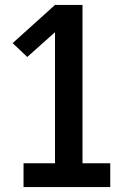

<svg xmlns="http://www.w3.org/2000/svg" viewBox="-20 -755 540 775"><path d="M75 0V-96H202V-625L90 -525L31 -581L202 -735H313V-96H425V0Z"/></svg>

Font: Iosevka Custom
Style: Bold
Weight: 700
Monospace: yes
Designer: Belleve Invis
Foundry: Belleve Invis
Version: Version 30.3.3; ttfautohint (v1.8.3)